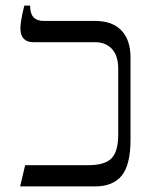

<svg xmlns="http://www.w3.org/2000/svg" viewBox="-20 -667 556 687"><path d="M70 -76H296Q356 -76 379.5 -101Q403 -126 403 -185V-421Q403 -468 380.5 -492Q358 -516 321 -516H100Q53 -516 53 -566Q53 -591 67 -647H88V-644Q88 -592 137 -592H321Q382 -592 414.5 -558Q447 -524 447 -461V-168Q447 -77 415.5 -38.5Q384 0 320 0H52Z"/></svg>

Font: Noto Serif Hebrew Light
Style: Regular
Weight: 300
Designer: Monotype Design Team
Foundry: Monotype Imaging Inc.
Version: Version 1.000